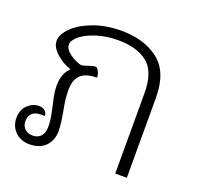

<svg xmlns="http://www.w3.org/2000/svg" viewBox="-108 -701 846 825"><g transform="rotate(20 315.0 -289.0)"><path d="M550 -366V0H497V-366Q497 -466 448.5 -504.5Q400 -543 314 -543Q261 -543 216.5 -529Q172 -515 146 -494Q120 -473 120 -453Q120 -436 136 -421.5Q152 -407 172 -397.5Q192 -388 200 -388Q209 -388 228 -395Q250 -403 260 -403Q267 -403 273.5 -392.5Q280 -382 282 -371Q284 -360 279 -360Q232 -360 208.5 -338Q185 -316 185 -268Q185 -236 190 -207Q195 -178 196 -173Q206 -119 206 -89Q206 -45 179.5 -18.5Q153 8 107 8Q67 8 41.5 -17Q16 -42 16 -80Q16 -117 39 -139Q62 -161 90 -161Q107 -161 117.5 -152.5Q128 -144 128 -129H109Q84 -129 70.5 -116Q57 -103 57 -80Q57 -59 70.5 -45.5Q84 -32 107 -32Q131 -32 144.5 -47.5Q158 -63 158 -90Q158 -118 152 -146.5Q146 -175 145 -180Q138 -209 134.5 -229Q131 -249 131 -270Q131 -325 163 -355Q126 -367 95.5 -394.5Q65 -422 65 -450Q65 -480 97.5 -512Q130 -544 187 -565Q244 -586 314 -586Q418 -586 484 -534.5Q550 -483 550 -366Z"/></g></svg>

Font: Krub Light
Style: Regular
Weight: 300
Designer: Ekaluck Peanpanawate
Foundry: Cadson Demak Co.,Ltd.
Version: Version 1.000; ttfautohint (v1.6)